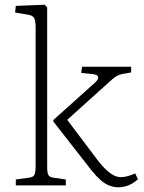

<svg xmlns="http://www.w3.org/2000/svg" viewBox="-20 -786 610 814"><path d="M483 8Q462 8 443 0.5Q424 -7 406.5 -22.5Q389 -38 370 -61L206 -271V-277L382 -435Q398 -449 396 -459.5Q394 -470 371 -472L324 -477L328 -503H536V-479L515 -475Q490 -472 475.5 -464Q461 -456 437 -433L265 -278L397 -103Q424 -69 447 -52Q470 -35 492 -35Q507 -35 524 -40Q541 -45 553 -51L565 -26Q546 -9 525 -0.5Q504 8 483 8ZM47 0V-25L105 -33Q121 -35 126 -45Q131 -55 131 -81V-671Q131 -699 124.5 -710Q118 -721 97 -724L44 -733L47 -761L169 -766L180 -755V-77Q180 -54 185 -44.5Q190 -35 205 -33L259 -25V0Z"/></svg>

Font: Literata ExtraLight
Style: Regular
Weight: 250
Designer: Latin by Veronika Burian and Jose Scaglione. Greek by Irene Vlachou. Cyrillic by Vera Evstafieva.
Foundry: TypeTogether
Version: Version 3.103;gftools[0.9.29]